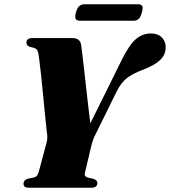

<svg xmlns="http://www.w3.org/2000/svg" viewBox="-20 -878 795 898"><path d="M435.5 -22.5Q435.5 0 407 0H113.5Q90 0 90 -19Q90 -34.5 108 -41.5L138.5 -48Q150 -51 154.2 -58.2Q158.5 -65.5 162 -77L198.5 -213Q202.5 -227.5 201.2 -243.2Q200 -259 197.5 -274.5Q196.5 -283.5 193.8 -310.5Q191 -337.5 187.2 -375.2Q183.5 -413 179.5 -454Q175.5 -495 171.5 -532Q167.5 -569 164.2 -594.8Q161 -620.5 159.5 -627.5Q156.5 -642 149.8 -648.2Q143 -654.5 120.5 -658.5Q103.5 -664.5 103.5 -678Q103.5 -700 131.5 -700H318Q355 -700 359.5 -667.5Q361 -659 364.5 -629.5Q368 -600 372.8 -557.8Q377.5 -515.5 382.8 -468.5Q388 -421.5 393.2 -377.5Q398.5 -333.5 402.5 -301L549.5 -598Q585 -669.5 616 -695.5Q647 -721.5 685.5 -721.5Q718 -721.5 736.5 -703.2Q755 -685 755 -657Q755 -621.5 728 -596.5Q701 -571.5 649 -552Q604.5 -535.5 576.2 -514.8Q548 -494 526.5 -452L427 -250Q418.5 -234 414.8 -222.2Q411 -210.5 408.5 -201.5L377.5 -71Q372 -53 391 -47.5L419 -41Q435.5 -34 435.5 -22.5ZM335 -819Q341 -840.5 350.5 -849.2Q360 -858 374.5 -858H626Q640.5 -858 645 -849.8Q649.5 -841.5 643.5 -819.5Q638 -798.5 628.8 -789.8Q619.5 -781 604.5 -781H353.5Q338.5 -781 334 -789.8Q329.5 -798.5 335 -819Z"/></svg>

Font: Fraunces 72pt S000 Black
Style: Italic
Weight: 900
Italic angle: -16°
Version: Version 1.000; ttfautohint (v1.8.3)